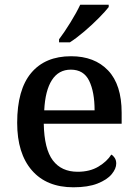

<svg xmlns="http://www.w3.org/2000/svg" viewBox="-20 -786 585 816"><path d="M292 10Q178 10 115.5 -62Q53 -134 53 -264Q53 -405 112.5 -476Q172 -547 282 -547Q382 -547 439.5 -486.5Q497 -426 497 -307V-260H166Q168 -153 204.5 -104.5Q241 -56 310 -56Q362 -56 398.5 -78Q435 -100 453 -129Q461 -125 467.5 -115Q474 -105 474 -91Q474 -69 454.5 -45.5Q435 -22 394.5 -6Q354 10 292 10ZM382 -317Q382 -395 359 -442.5Q336 -490 281 -490Q229 -490 200.5 -445.5Q172 -401 168 -317ZM231 -619Q253 -648 279 -690Q305 -732 321 -766H442V-756Q429 -739 400.5 -710Q372 -681 338.5 -652.5Q305 -624 277 -606H231Z"/></svg>

Font: Noto Serif Tamil Medium
Style: Regular
Weight: 500
Designer: Indian Type Foundry, Tom Grace, and the Monotype Design Team
Foundry: Monotype Imaging Inc.
Version: Version 2.004; ttfautohint (v1.8.4.7-5d5b)